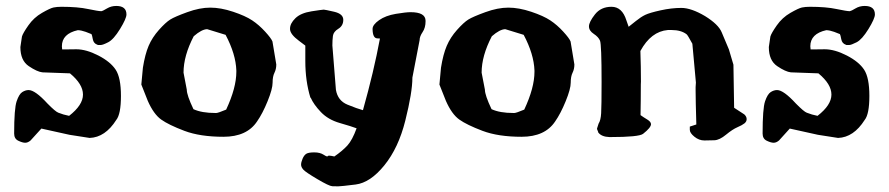

<svg xmlns="http://www.w3.org/2000/svg" viewBox="-20 -457 3064 662"><path d="M380.9 -436.5Q416 -436.5 416 -407.2Q416 -393.1 393.8 -356.9Q371.6 -320.8 353 -311.3Q334.5 -301.8 327.1 -301.8H317.9L315.9 -302.7Q302.7 -307.1 300 -321.8Q297.4 -336.4 295.4 -339.4Q290 -341.8 275.4 -347.2Q260.7 -352.5 248.5 -353Q193.4 -340.8 193.4 -297.4Q193.4 -292 194.3 -286.6H202.1Q209 -287.1 243.2 -287.1Q277.3 -287.1 319.1 -265.6Q360.8 -244.1 378.9 -216.6Q397 -189 397 -126.2Q397 -63.5 380.9 -43.5Q342.8 16.6 289.1 18.6L219.7 7.8L122.6 -13.7L85.4 27.3Q76.2 35.2 66.9 35.2Q57.6 35.2 43.2 28.3Q28.8 21.5 28.8 3.4Q28.8 -83 37.4 -107.9Q45.9 -132.8 56.9 -139.6Q67.9 -146.5 78.6 -146.5Q101.1 -146.5 143.6 -100.1Q171.4 -71.8 181.2 -68.4Q198.2 -61.5 218.3 -57.6Q266.1 -94.7 266.1 -130.9Q266.1 -167 221.2 -204.1L127.9 -207.5H126.5Q107.9 -209.5 79.1 -229Q50.3 -248.5 50.3 -294.4V-294.9L55.7 -331.1Q59.1 -342.8 77.9 -369.6Q96.7 -396.5 124.8 -412.6Q152.8 -428.7 164.6 -431.2Q176.3 -433.6 191.9 -433.6Q248 -433.6 284.2 -425.8Q319.3 -418.5 328.1 -418.5Q328.1 -418.5 329.6 -418.5Q335 -419.4 349.1 -428Q363.3 -436.5 380.9 -436.5Z M757.8 -336.9Q757.8 -336.9 694.3 -356.4Q675.3 -356 647.9 -332Q612.8 -264.6 612.8 -206.5L624 -147.9Q624 -128.9 647 -80.6Q675.3 -67.4 722.7 -67.4H725.6Q731.9 -67.4 759.8 -79.1Q794.9 -154.3 794.9 -209.5Q794.9 -211.9 794.9 -213.9Q793 -270.5 757.8 -336.9ZM919.4 -314 932.6 -234.9V-234.4Q932.6 -218.8 926.3 -206.1Q919.9 -193.4 919.9 -171.9Q919.9 -150.4 902.6 -107.9Q885.3 -65.4 866.2 -38.1Q831.1 14.6 750.5 14.6Q669.9 14.6 615.7 -5.9Q561.5 -26.4 535.6 -44.9Q509.8 -63.5 489.7 -108.9L467.3 -165.5L472.7 -223.6Q480 -269.5 492.4 -298.8Q504.9 -328.1 528.1 -354Q551.3 -379.9 566.9 -389.6Q582.5 -399.4 625.5 -415Q668.5 -430.7 704.8 -430.7Q741.2 -430.7 783.7 -416.5Q826.2 -402.3 849.6 -386.7Q873 -371.1 894 -348.1Q915 -325.2 919.4 -314Z M1050.3 -120.1Q1032.7 -177.7 1032.7 -246.6V-299.8L1010.7 -316.4Q981 -338.4 980 -356V-358.4Q980 -376 998.3 -394Q1016.6 -412.1 1054.2 -418Q1091.8 -423.8 1096.2 -423.8Q1100.6 -423.8 1132.1 -416.5Q1163.6 -409.2 1163.6 -388.7Q1163.6 -368.2 1146.7 -357.9Q1129.9 -347.7 1127.9 -333.3Q1126 -318.8 1126 -300.3L1138.2 -147.5Q1144.5 -109.9 1178 -96.2Q1211.4 -82.5 1231.4 -77.1Q1269 -210.9 1290 -324.2L1280.8 -324.7Q1265.1 -325.2 1264.6 -356.4Q1264.6 -356.9 1264.6 -357.4Q1264.6 -371.6 1287.1 -387.5Q1309.6 -403.3 1344.7 -409.2Q1379.9 -415 1395.5 -415Q1447.3 -415 1447.3 -385.3V-384.8V-383.8Q1447.3 -361.3 1437 -346.2Q1426.8 -331.1 1426.8 -318.8L1401.9 -189.5Q1401.9 -138.7 1377.4 -41Q1354 52.7 1305.4 112.8Q1256.8 172.9 1206.1 179.2Q1155.3 185.5 1146 185.5Q1136.7 185.5 1125.7 185.1Q1114.7 184.6 1074.2 160.6Q1033.7 136.7 1025.9 127.9Q1018.1 119.1 1018.1 110.8Q1018.1 102.5 1023.2 90.3Q1028.3 78.1 1036.1 73.2Q1043.9 68.4 1063.7 68.4Q1083.5 68.4 1096.2 76.7Q1108.9 85 1110.1 81.3Q1111.3 77.6 1132.8 82.5Q1161.1 63 1178 44.4Q1194.8 25.9 1209.5 -14.6Q1192.9 -21 1152.1 -32.7Q1111.3 -44.4 1086.4 -70.6Q1061.5 -96.7 1051.3 -120.1Z M1785.6 -336.9Q1785.6 -336.9 1722.2 -356.4Q1703.1 -356 1675.8 -332Q1640.6 -264.6 1640.6 -206.5L1651.9 -147.9Q1651.9 -128.9 1674.8 -80.6Q1703.1 -67.4 1750.5 -67.4H1753.4Q1759.8 -67.4 1787.6 -79.1Q1822.8 -154.3 1822.8 -209.5Q1822.8 -211.9 1822.8 -213.9Q1820.8 -270.5 1785.6 -336.9ZM1947.3 -314 1960.4 -234.9V-234.4Q1960.4 -218.8 1954.1 -206.1Q1947.8 -193.4 1947.8 -171.9Q1947.8 -150.4 1930.4 -107.9Q1913.1 -65.4 1894 -38.1Q1858.9 14.6 1778.3 14.6Q1697.8 14.6 1643.6 -5.9Q1589.4 -26.4 1563.5 -44.9Q1537.6 -63.5 1517.6 -108.9L1495.1 -165.5L1500.5 -223.6Q1507.8 -269.5 1520.3 -298.8Q1532.7 -328.1 1555.9 -354Q1579.1 -379.9 1594.7 -389.6Q1610.4 -399.4 1653.3 -415Q1696.3 -430.7 1732.7 -430.7Q1769 -430.7 1811.5 -416.5Q1854 -402.3 1877.4 -386.7Q1900.9 -371.1 1921.9 -348.1Q1942.9 -325.2 1947.3 -314Z M2282.7 -353.5Q2224.6 -348.6 2188 -281.2Q2189.9 -226.1 2189.9 -175.8Q2189.5 -170.9 2189.5 -166Q2189.5 -111.3 2188.5 -60.1Q2198.7 -52.7 2211.7 -44.9Q2224.6 -37.1 2224.6 -28.8Q2224.6 -17.1 2197.3 4.4Q2183.1 15.6 2084 15.6H2081.1Q2053.7 14.6 2042.5 -0.5V-2L2038.6 -11.7V-14.2L2043.9 -30.8Q2051.3 -42 2052.7 -66.4Q2054.2 -90.8 2054.2 -174.3Q2054.2 -303.7 2048.8 -316.7Q2043.5 -329.6 2027.1 -340.3Q2010.7 -351.1 2010.7 -366Q2010.7 -380.9 2031.2 -407.2Q2051.8 -433.6 2088.4 -433.6Q2125 -433.6 2139.6 -387.2Q2144 -373.5 2147.5 -364.7Q2155.3 -370.6 2172.4 -384.5Q2189.5 -398.4 2204.8 -405.8Q2220.2 -413.1 2257.8 -421.4Q2295.4 -429.7 2329.3 -429.7Q2363.3 -429.7 2411.1 -401.4Q2457 -373 2468.3 -345.7Q2479.5 -318.4 2493.2 -286.6L2508.8 -233.9L2511.2 -85.4L2546.4 -62.5Q2554.2 -55.2 2554.4 -46.6Q2554.7 -38.1 2546.9 -31.7Q2539.1 -25.4 2522.5 -18.3Q2505.9 -11.2 2483.4 7.3Q2460.9 25.9 2443.1 26.6Q2425.3 27.3 2408.7 27.3Q2390.1 27.3 2374.3 14.4Q2358.4 1.5 2358.4 -9.3V-20.5L2380.9 -27.8Q2378.4 -112.8 2378.4 -144Q2378.4 -151.9 2378.4 -156.7Q2379.4 -168.5 2379.4 -172.4Q2373 -239.3 2367.2 -306.2Q2350.6 -336.9 2347.2 -338.9Q2328.1 -353.5 2295.4 -353.5Z M2961.4 -436.5Q2996.6 -436.5 2996.6 -407.2Q2996.6 -393.1 2974.4 -356.9Q2952.1 -320.8 2933.6 -311.3Q2915 -301.8 2907.7 -301.8H2898.4L2896.5 -302.7Q2883.3 -307.1 2880.6 -321.8Q2877.9 -336.4 2876 -339.4Q2870.6 -341.8 2856 -347.2Q2841.3 -352.5 2829.1 -353Q2773.9 -340.8 2773.9 -297.4Q2773.9 -292 2774.9 -286.6H2782.7Q2789.6 -287.1 2823.7 -287.1Q2857.9 -287.1 2899.7 -265.6Q2941.4 -244.1 2959.5 -216.6Q2977.5 -189 2977.5 -126.2Q2977.5 -63.5 2961.4 -43.5Q2923.3 16.6 2869.6 18.6L2800.3 7.8L2703.1 -13.7L2666 27.3Q2656.7 35.2 2647.5 35.2Q2638.2 35.2 2623.8 28.3Q2609.4 21.5 2609.4 3.4Q2609.4 -83 2617.9 -107.9Q2626.5 -132.8 2637.5 -139.6Q2648.4 -146.5 2659.2 -146.5Q2681.6 -146.5 2724.1 -100.1Q2752 -71.8 2761.7 -68.4Q2778.8 -61.5 2798.8 -57.6Q2846.7 -94.7 2846.7 -130.9Q2846.7 -167 2801.8 -204.1L2708.5 -207.5H2707Q2688.5 -209.5 2659.7 -229Q2630.9 -248.5 2630.9 -294.4V-294.9L2636.2 -331.1Q2639.6 -342.8 2658.4 -369.6Q2677.2 -396.5 2705.3 -412.6Q2733.4 -428.7 2745.1 -431.2Q2756.8 -433.6 2772.5 -433.6Q2828.6 -433.6 2864.7 -425.8Q2899.9 -418.5 2908.7 -418.5Q2908.7 -418.5 2910.2 -418.5Q2915.5 -419.4 2929.7 -428Q2943.8 -436.5 2961.4 -436.5Z"/></svg>

Font: Drukaatie burti
Style: Bold
Weight: 700
Version: Version 0.14